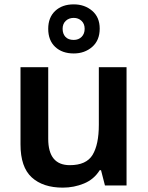

<svg xmlns="http://www.w3.org/2000/svg" viewBox="-20 -850 678 880"><path d="M560 -542V0H461L443 -70H437Q411 -28 365 -9Q319 10 268 10Q177 10 125.5 -37Q74 -84 74 -188V-542H201V-214Q201 -93 300 -93Q376 -93 404.5 -140.5Q433 -188 433 -278V-542ZM318 -605Q265 -605 233 -635Q201 -665 201 -718Q201 -770 233 -800Q265 -830 318 -830Q368 -830 402.5 -800.5Q437 -771 437 -719Q437 -665 402.5 -635Q368 -605 318 -605ZM318 -667Q340 -667 354 -681Q368 -695 368 -718Q368 -741 353.5 -754.5Q339 -768 318 -768Q296 -768 281.5 -754.5Q267 -741 267 -718Q267 -695 280 -681Q293 -667 318 -667Z"/></svg>

Font: Noto Sans Lao UI SemBd
Style: Regular
Weight: 600
Designer: Monotype Design Team
Foundry: Monotype Imaging Inc.
Version: Version 2.000; ttfautohint (v1.8.4.7-5d5b)